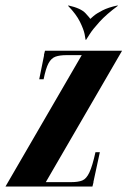

<svg xmlns="http://www.w3.org/2000/svg" viewBox="-88 -680 472 700"><path d="M249 0H-68L210 -479H72L76 -495H357L79 -16H253ZM159 -495 155 -479Q130 -479 114.5 -473.5Q99 -468 89 -449.5Q79 -431 71 -391H55L76 -495ZM170 0 172 -16Q197 -16 212 -22Q227 -28 238 -51.5Q249 -75 260 -125H276L249 0ZM340 -660 342 -659Q300 -628 275 -600.5Q250 -573 239 -555.5Q228 -538 226 -535H224L240 -610Q242 -612 253 -621.5Q264 -631 285.5 -642Q307 -653 340 -660ZM162 -660Q207 -650 224 -631.5Q241 -613 242 -610L226 -535H224Q224 -538 220.5 -555.5Q217 -573 203.5 -600.5Q190 -628 160 -659Z"/></svg>

Font: Emberly Black
Style: Italic
Weight: 900
Italic angle: -12°
Designer: Rajesh Rajput
Foundry: Rajesh Rajput
Version: Version 1.000